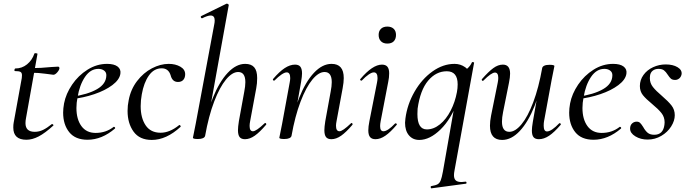

<svg xmlns="http://www.w3.org/2000/svg" viewBox="-20 -745 3731 1040"><path d="M52 -54Q52 -70 54 -80L95 -306Q99 -323 99 -337Q99 -351 91 -355.5Q83 -360 61 -360Q58 -360 58 -365Q58 -368 59.5 -371Q61 -374 62 -374Q99 -374 126.5 -396.5Q154 -419 166 -454Q166 -457 173 -457Q177 -457 180.5 -455.5Q184 -454 183 -453L121 -106Q118 -91 118 -78Q118 -31 168 -31Q192 -31 213.5 -41.5Q235 -52 261 -73H262Q265 -73 268 -70Q271 -67 269 -65Q224 -24 189.5 -6Q155 12 123 12Q52 12 52 -54ZM150 -351 152 -376Q199 -376 259 -382L295 -384Q298 -384 300 -381.5Q302 -379 302 -376Q302 -367 290.5 -353.5Q279 -340 269 -340Q265 -340 226.5 -345.5Q188 -351 150 -351Z M322 -135Q322 -157 327 -185Q337 -237 370.5 -286.5Q404 -336 454 -367.5Q504 -399 560 -399Q598 -399 617 -384.5Q636 -370 632 -345Q627 -313 588.5 -284Q550 -255 491 -235Q432 -215 367 -208L369 -221Q455 -233 505.5 -262Q556 -291 556 -338Q556 -354 543.5 -363Q531 -372 513 -372Q470 -372 440.5 -328.5Q411 -285 400 -218Q394 -188 394 -160Q394 -99 421 -62Q448 -25 498 -25Q554 -25 596 -58H597Q600 -58 602.5 -55Q605 -52 603 -49Q532 12 454 12Q388 12 355 -29Q322 -70 322 -135Z M671 -144Q671 -174 677 -202Q688 -261 722.5 -306Q757 -351 803 -375Q849 -399 894 -399Q930 -399 956.5 -384Q983 -369 983 -343Q983 -324 973 -312.5Q963 -301 944 -301Q913 -301 904 -338Q892 -375 856 -375Q814 -375 786.5 -336Q759 -297 748 -234Q742 -201 742 -170Q742 -106 769 -66Q796 -26 850 -26Q899 -26 950 -67L952 -68Q955 -68 957.5 -64Q960 -60 958 -58Q881 13 802 13Q736 13 703.5 -32Q671 -77 671 -144Z M1025 1 1029 -19Q1038 -62 1040 -74L1140 -610Q1143 -624 1143 -634Q1143 -661 1121 -661Q1105 -661 1075 -646H1074Q1070 -646 1068 -651Q1066 -656 1070 -658L1207 -725H1209Q1213 -725 1216.5 -722Q1220 -719 1219 -717L1091 -9Q1089 -1 1079 3.5Q1069 8 1052 8Q1025 8 1025 1ZM1269 -40Q1269 -57 1274 -89L1303 -248Q1309 -278 1309 -300Q1309 -355 1270 -355Q1238 -355 1204 -314Q1170 -273 1140 -194.5Q1110 -116 1091 -9L1077 -10Q1097 -126 1132.5 -214Q1168 -302 1213.5 -350.5Q1259 -399 1308 -399Q1341 -399 1357 -380.5Q1373 -362 1373 -322Q1373 -293 1368 -267L1335 -89Q1332 -74 1332 -63Q1332 -34 1350 -34Q1368 -34 1413 -77Q1415 -79 1416 -79Q1419 -79 1421.5 -75.5Q1424 -72 1421 -69Q1387 -29 1360 -10Q1333 9 1307 9Q1287 9 1278 -2.5Q1269 -14 1269 -40Z M1737 -40Q1737 -57 1742 -89L1771 -248Q1777 -278 1777 -300Q1777 -355 1738 -355Q1706 -355 1672 -314Q1638 -273 1608 -194.5Q1578 -116 1559 -9L1545 -10Q1565 -126 1600 -214Q1635 -302 1680.5 -350.5Q1726 -399 1776 -399Q1809 -399 1825.5 -380Q1842 -361 1842 -322Q1842 -299 1836 -267L1803 -89Q1800 -74 1800 -64Q1800 -34 1819 -34Q1836 -34 1881 -77Q1883 -79 1884 -79Q1887 -79 1889 -75.5Q1891 -72 1889 -69Q1855 -29 1828 -10Q1801 9 1775 9Q1755 9 1746 -2.5Q1737 -14 1737 -40ZM1493 1 1497 -19Q1506 -62 1508 -74L1549 -297Q1552 -312 1552 -322Q1552 -353 1533 -353Q1522 -353 1505 -341.5Q1488 -330 1467 -309Q1466 -308 1464 -308Q1461 -308 1459 -311.5Q1457 -315 1459 -317Q1493 -357 1522 -376Q1551 -395 1578 -395Q1598 -395 1607 -383.5Q1616 -372 1616 -347Q1616 -332 1611 -302L1559 -9Q1557 -1 1547 3.5Q1537 8 1520 8Q1493 8 1493 1Z M1975 -39Q1975 -59 1981 -89L2022 -297Q2025 -312 2025 -322Q2025 -353 2005 -353Q1994 -353 1977 -341.5Q1960 -330 1940 -309Q1939 -308 1937 -308Q1934 -308 1931.5 -311.5Q1929 -315 1932 -317Q1998 -395 2049 -395Q2069 -395 2078.5 -383.5Q2088 -372 2088 -348Q2088 -325 2083 -302L2042 -89Q2039 -73 2039 -62Q2039 -34 2057 -34Q2080 -34 2120 -76Q2121 -77 2123 -77Q2127 -77 2129 -73.5Q2131 -70 2128 -68Q2095 -29 2067.5 -10Q2040 9 2014 9Q1994 9 1984.5 -2.5Q1975 -14 1975 -39ZM2031 -556Q2031 -577 2043.5 -589Q2056 -601 2078 -601Q2100 -601 2112.5 -589Q2125 -577 2125 -556Q2125 -534 2113 -521.5Q2101 -509 2078 -509Q2056 -509 2043.5 -521.5Q2031 -534 2031 -556Z M2316 263Q2340 259 2350.5 253Q2361 247 2367 232.5Q2373 218 2379 185L2445 -191L2459 -197Q2424 -100 2366 -43.5Q2308 13 2251 13Q2216 13 2195 -12Q2174 -37 2174 -80Q2174 -87 2176 -103Q2186 -180 2225.5 -248.5Q2265 -317 2322.5 -358Q2380 -399 2442 -399Q2474 -399 2499.5 -381Q2525 -363 2528 -328L2480 -357Q2494 -359 2511 -373.5Q2528 -388 2536 -407Q2538 -409 2540 -409Q2543 -409 2546 -407.5Q2549 -406 2548 -405L2442 178Q2439 193 2439 204Q2439 223 2448.5 232Q2458 241 2480 241Q2486 241 2502 239H2503Q2506 239 2507 244Q2508 249 2504 250L2318 275Q2314 276 2313 270Q2312 264 2316 263ZM2455 -246Q2459 -267 2459 -288Q2459 -359 2400 -359Q2342 -359 2299 -308Q2256 -257 2242 -156Q2241 -146 2241 -127Q2241 -44 2292 -44Q2329 -44 2363 -71.5Q2397 -99 2421 -145.5Q2445 -192 2455 -246Z M2634 -64Q2634 -88 2640 -119L2676 -297Q2679 -312 2679 -323Q2679 -352 2661 -352Q2642 -352 2599 -309Q2597 -307 2595 -307Q2592 -307 2590 -310.5Q2588 -314 2591 -317Q2626 -357 2652 -376Q2678 -395 2704 -395Q2743 -395 2743 -346Q2743 -327 2737 -297L2705 -138Q2699 -108 2699 -86Q2699 -31 2739 -31Q2771 -31 2805 -72Q2839 -113 2868.5 -191.5Q2898 -270 2917 -377L2931 -376Q2911 -260 2876 -172Q2841 -84 2795.5 -35.5Q2750 13 2700 13Q2634 13 2634 -64ZM2861 -38Q2861 -54 2866 -84L2917 -377Q2919 -385 2929 -389.5Q2939 -394 2957 -394Q2983 -394 2983 -387L2979 -367Q2970 -324 2968 -312L2927 -89Q2925 -80 2925 -64Q2925 -33 2943 -33Q2955 -33 2972 -44.5Q2989 -56 3009 -77Q3010 -78 3012 -78Q3015 -78 3017 -74.5Q3019 -71 3017 -69Q2982 -28 2954 -9.5Q2926 9 2899 9Q2879 9 2870 -2Q2861 -13 2861 -38Z M3063 -135Q3063 -157 3068 -185Q3078 -237 3111.5 -286.5Q3145 -336 3195 -367.5Q3245 -399 3301 -399Q3339 -399 3358 -384.5Q3377 -370 3373 -345Q3368 -313 3329.5 -284Q3291 -255 3232 -235Q3173 -215 3108 -208L3110 -221Q3196 -233 3246.5 -262Q3297 -291 3297 -338Q3297 -354 3284.5 -363Q3272 -372 3254 -372Q3211 -372 3181.5 -328.5Q3152 -285 3141 -218Q3135 -188 3135 -160Q3135 -99 3162 -62Q3189 -25 3239 -25Q3295 -25 3337 -58H3338Q3341 -58 3343.5 -55Q3346 -52 3344 -49Q3273 12 3195 12Q3129 12 3096 -29Q3063 -70 3063 -135Z M3393 -48Q3393 -66 3403.5 -76Q3414 -86 3429 -86Q3440 -86 3447 -79.5Q3454 -73 3464 -57Q3475 -37 3488 -26Q3501 -15 3524 -15Q3572 -15 3579 -69Q3580 -74 3580 -82Q3580 -111 3563 -132.5Q3546 -154 3512 -182Q3479 -209 3462.5 -229.5Q3446 -250 3446 -279Q3446 -312 3465.5 -339Q3485 -366 3517.5 -381Q3550 -396 3586 -396Q3625 -396 3650 -381Q3675 -366 3672 -343Q3669 -328 3659 -320Q3649 -312 3637 -312Q3622 -312 3614 -319Q3606 -326 3597 -340Q3587 -356 3576.5 -364Q3566 -372 3547 -372Q3528 -372 3515.5 -362Q3503 -352 3501 -335Q3500 -331 3500 -322Q3500 -295 3516.5 -274Q3533 -253 3565 -226Q3600 -196 3617.5 -173.5Q3635 -151 3635 -121Q3635 -91 3615.5 -60Q3596 -29 3562 -9Q3528 11 3488 11Q3450 11 3421.5 -6.5Q3393 -24 3393 -48Z"/></svg>

Font: Cormorant Infant Medium
Style: Italic
Weight: 500
Italic angle: -10°
Designer: Christian Thalmann (Catharsis Fonts)
Foundry: Catharsis Fonts
Version: Version 4.000